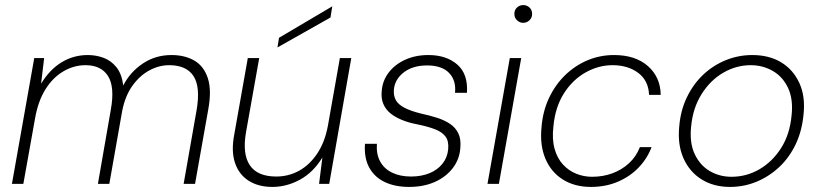

<svg xmlns="http://www.w3.org/2000/svg" viewBox="-20 -725 3233 757"><path d="M27 0 115 -496H154L142 -395Q176 -451 223 -479.5Q270 -508 326 -508Q359 -508 388.5 -497Q418 -486 439 -460Q460 -434 466 -388Q493 -441 543 -474.5Q593 -508 656 -508Q709 -508 746.5 -486Q784 -464 799.5 -416.5Q815 -369 801 -293L749 0H704L755 -290Q771 -382 743 -425Q715 -468 647 -468Q607 -468 569 -447.5Q531 -427 502.5 -387.5Q474 -348 462 -289L411 0H366L417 -293Q433 -382 406 -425Q379 -468 317 -468Q271 -468 229.5 -443.5Q188 -419 159 -372.5Q130 -326 118 -257L72 0Z M1054 12Q998 12 959.5 -13Q921 -38 906 -84.5Q891 -131 904 -197L957 -496H1002L950 -204Q935 -118 965 -73.5Q995 -29 1069 -29Q1118 -29 1159.5 -52Q1201 -75 1231 -120Q1261 -165 1273 -230L1320 -496H1365L1278 0H1238L1251 -104Q1215 -45 1162.5 -16.5Q1110 12 1054 12ZM1074 -538 1080 -576 1290 -700 1283 -656Z M1593 12Q1538 12 1497.5 -7Q1457 -26 1436 -64Q1415 -102 1419 -158H1466Q1463 -118 1478.5 -89Q1494 -60 1525.5 -44.5Q1557 -29 1601 -29Q1641 -29 1673 -42Q1705 -55 1724.5 -79.5Q1744 -104 1747 -136Q1750 -168 1737 -186Q1724 -204 1696 -215Q1668 -226 1624 -235Q1592 -241 1565 -252Q1538 -263 1519.5 -278Q1501 -293 1491.5 -315Q1482 -337 1485 -366Q1488 -407 1512.5 -439Q1537 -471 1577.5 -489.5Q1618 -508 1669 -508Q1740 -508 1783 -470.5Q1826 -433 1821 -359H1774Q1779 -408 1750.5 -437.5Q1722 -467 1664 -467Q1608 -467 1572.5 -440Q1537 -413 1533 -372Q1531 -348 1540.5 -330.5Q1550 -313 1575 -300Q1600 -287 1641 -277Q1674 -270 1703.5 -260.5Q1733 -251 1754.5 -236.5Q1776 -222 1787 -199.5Q1798 -177 1795 -142Q1792 -97 1765 -62Q1738 -27 1694 -7.5Q1650 12 1593 12Z M1902 0 1990 -496H2035L1947 0ZM2043 -635Q2029 -635 2018.5 -645Q2008 -655 2008 -670Q2008 -686 2018.5 -695.5Q2029 -705 2043 -705Q2057 -705 2067.5 -695.5Q2078 -686 2078 -670Q2078 -655 2067.5 -645Q2057 -635 2043 -635Z M2310 12Q2246 12 2199.5 -17Q2153 -46 2130.5 -99Q2108 -152 2115 -223Q2120 -287 2145 -339.5Q2170 -392 2209 -429.5Q2248 -467 2297 -487.5Q2346 -508 2401 -508Q2485 -508 2534.5 -464.5Q2584 -421 2585 -351H2539Q2537 -407 2496.5 -437.5Q2456 -468 2395 -468Q2340 -468 2289 -439.5Q2238 -411 2203.5 -357Q2169 -303 2162 -227Q2156 -176 2166.5 -138.5Q2177 -101 2199.5 -76.5Q2222 -52 2252 -40Q2282 -28 2314 -28Q2357 -28 2394 -41.5Q2431 -55 2459.5 -81Q2488 -107 2503 -145H2549Q2532 -100 2498 -64.5Q2464 -29 2416 -8.5Q2368 12 2310 12Z M2858 12Q2794 12 2746.5 -17.5Q2699 -47 2675 -100.5Q2651 -154 2658 -226Q2663 -289 2688 -341Q2713 -393 2752 -430Q2791 -467 2841 -487.5Q2891 -508 2946 -508Q3012 -508 3059.5 -479.5Q3107 -451 3131.5 -398Q3156 -345 3148 -273Q3142 -209 3117.5 -157Q3093 -105 3053.5 -67.5Q3014 -30 2964 -9Q2914 12 2858 12ZM2864 -28Q2923 -28 2974 -57.5Q3025 -87 3059.5 -141Q3094 -195 3101 -270Q3108 -334 3087 -378.5Q3066 -423 3026.5 -445.5Q2987 -468 2940 -468Q2883 -468 2832 -438.5Q2781 -409 2746.5 -354.5Q2712 -300 2705 -227Q2698 -162 2719 -117.5Q2740 -73 2778.5 -50.5Q2817 -28 2864 -28Z"/></svg>

Font: DM Sans 24pt ExtraLight
Style: Italic
Weight: 250
Italic angle: -10°
Designer: Colophon Foundry, Jonny Pinhorn
Foundry: Colophon Foundry
Version: Version 4.004;gftools[0.9.30]